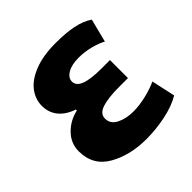

<svg xmlns="http://www.w3.org/2000/svg" viewBox="-154 -636 829 829"><g transform="rotate(-45 261.0 -221.5)"><path d="M158 -242Q113 -257 89 -286.5Q65 -316 65 -357Q65 -397 90.5 -431Q116 -465 169 -486Q222 -507 300 -507Q361 -507 405.5 -498Q450 -489 481 -468L454 -361Q430 -374 395 -383Q360 -392 325 -392Q282 -392 256.5 -377Q231 -362 231 -339Q231 -289 359 -289H413V-179H358Q292 -179 255.5 -167Q219 -155 219 -125Q219 -93 251 -76.5Q283 -60 329 -60Q364 -60 406 -70Q448 -80 477 -94L501 15Q459 40 399.5 52Q340 64 284 64Q184 64 111.5 22.5Q39 -19 39 -106Q39 -154 73.5 -189.5Q108 -225 158 -236Z"/></g></svg>

Font: BM Euljiro oraeorae
Style: Regular
Weight: 400
Designer: Bongjin Kim; Bomjun Kim; Myungsoo Han; Hyesun Chae; Mikyoung Jeong; Wujin Sim; Minjae Kang; Suwha Jang;
Foundry: Sandoll Inc.
Version: Version 1.000;hotconv 1.0.109;makeexe 2.5.65596